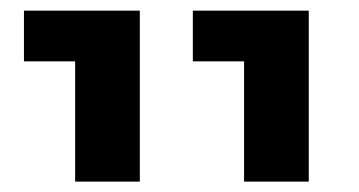

<svg xmlns="http://www.w3.org/2000/svg" viewBox="-20 -601 688 368"><path d="M25.9 -252.9ZM447.8 -483.4H349.6V-580.6H571.8V-252.9H447.8ZM124 -483.4H25.9V-580.6H248V-252.9H124Z"/></svg>

Font: Heebo Medium
Style: Regular
Weight: 500
Designer: Oded Ezer
Foundry: Meir Sadan
Version: Version 2.001; ttfautohint (v1.5.14-ce02) -l 8 -r 50 -G 200 